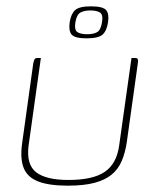

<svg xmlns="http://www.w3.org/2000/svg" viewBox="-20 -582 489 606"><path d="M109 -399 70 -121Q63 -62 94.5 -38Q126 -14 196 -14Q273 -14 310.5 -39.5Q348 -65 356 -122L395 -399Q396 -399 397.5 -399Q399 -399 400 -399Q401 -399 402.5 -399Q404 -399 405 -399Q411 -399 413 -397.5Q415 -396 415.5 -392.5Q416 -389 415 -382L380 -132Q375 -99 364 -73.5Q353 -48 332.5 -31Q312 -14 278.5 -5Q245 4 194 4Q134 4 100 -9.5Q66 -23 54.5 -52.5Q43 -82 50 -131L85 -382Q87 -392 89.5 -395.5Q92 -399 99 -399Q102 -399 104 -399Q106 -399 109 -399ZM253 -461Q216 -461 206 -473Q196 -485 200 -512Q204 -538 217 -550Q230 -562 267 -562Q305 -562 315 -550Q325 -538 321 -512Q317 -485 304 -473Q291 -461 253 -461ZM255 -474Q275 -474 286.5 -480.5Q298 -487 302 -512Q306 -536 295.5 -542.5Q285 -549 265 -549Q246 -549 234 -542.5Q222 -536 218 -512Q214 -487 224.5 -480.5Q235 -474 255 -474Z"/></svg>

Font: Genos Thin
Style: Italic
Weight: 100
Italic angle: -8°
Designer: Robert E. Leuschke
Foundry: Robert E. Leuschke
Version: Version 1.010